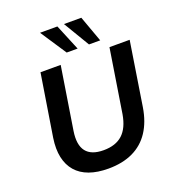

<svg xmlns="http://www.w3.org/2000/svg" viewBox="-165 -1067 1098 1206"><g transform="rotate(-20 384.0 -464.5)"><path d="M353 10Q280 10 226 -9.5Q172 -29 138.5 -67.5Q105 -106 93 -162Q81 -218 92 -291L158 -705H293L227 -288Q213 -198 247.5 -153.5Q282 -109 364 -109Q445 -109 491 -151Q537 -193 552 -281L619 -705H754L687 -278Q672 -185 629.5 -120.5Q587 -56 517.5 -23Q448 10 353 10ZM504 -765 400 -939H516L579 -765ZM355 -765 240 -939H356L428 -765Z"/></g></svg>

Font: Nunito Sans 8pt
Style: Bold Italic
Weight: 700
Italic angle: -9°
Version: Version 3.101;gftools[0.9.27]